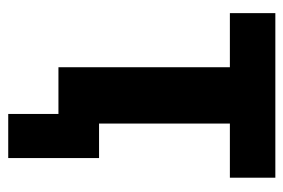

<svg xmlns="http://www.w3.org/2000/svg" viewBox="-134 -446 705 478"><g transform="rotate(90 219.0 -207.5)"><path d="M288.1 -101.1H374V125H264.2V0H147.9V-426.8H13.2V-540H422.9V-426.8H288.1Z"/></g></svg>

Font: Miedinger*
Style: Bold
Weight: 700
Version: Version 001.000